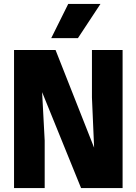

<svg xmlns="http://www.w3.org/2000/svg" viewBox="-20 -951 690 971"><path d="M51 0V-698H261L456 -204L445 -458V-698H600V0H390L193 -485L206 -240V0ZM239 -758 325 -931H488L374 -758Z"/></svg>

Font: Azeret Mono Thin
Style: Bold
Weight: 700
Version: Version 1.002